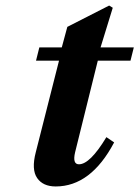

<svg xmlns="http://www.w3.org/2000/svg" viewBox="-20 -661 503 693"><path d="M109 -111 193 -442H110L122 -490H203L223 -564L374 -641L387 -633L343 -490H463L451 -442H333L251 -111Q241 -68 265 -68Q305 -68 364 -166L392 -147Q308 12 181 12Q135 12 114 -18.5Q93 -49 109 -111Z"/></svg>

Font: Heuristica
Style: Bold Italic
Weight: 700
Italic angle: -13°
Version: Version 1.0.2